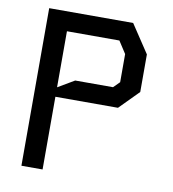

<svg xmlns="http://www.w3.org/2000/svg" viewBox="-79 -770 759 840"><g transform="rotate(10 300.0 -350.0)"><path d="M72 -700V0H166V-323H444L528 -408V-575L445 -700ZM166 -614H399L434 -560V-435L407 -408H239L166 -365Z"/></g></svg>

Font: Kode Mono Medium
Style: Regular
Weight: 500
Monospace: yes
Designer: Isa Ozler
Foundry: Kadena LLC
Version: Version 1.206;gftools[0.9.28]